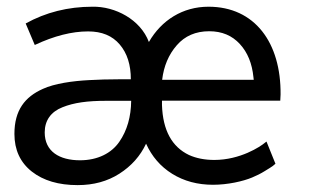

<svg xmlns="http://www.w3.org/2000/svg" viewBox="-20 -534 915 566"><path d="M458 -298.8C462.9 -339.4 477.1 -373 501 -400.4C524.9 -428.2 557.1 -441.9 596.7 -441.9C634.3 -441.9 664.1 -429.2 687 -404.3C710 -379.4 723.1 -346.7 727.1 -306.6L728 -298.8ZM215.8 -61.5C155.3 -61.5 111.8 -87.4 111.8 -143.6C111.8 -179.2 130.4 -204.6 164.1 -217.8C197.8 -231.4 237.8 -236.8 292 -236.8H366.7C366.2 -190.4 355 -149.4 331.5 -115.7C308.6 -82.5 268.1 -61.5 215.8 -61.5ZM607.9 10.7C651.4 10.7 696.3 0.5 723.1 -10.7C736.3 -16.1 749 -22.5 760.7 -29.8C772.9 -37.1 780.3 -42 783.7 -44.4L792 -51.3L765.6 -116.7L761.7 -113.8C747.6 -101.6 688 -62.5 611.8 -62.5C583.5 -62.5 558.6 -67.4 537.1 -77.1C486.8 -101.1 460 -149.9 457.5 -224.1V-237.3H806.2L807.1 -255.4C808.6 -407.7 731.4 -514.2 594.7 -514.2C518.6 -514.2 456.1 -474.6 418.9 -410.2C394 -476.6 319.3 -515.6 252.4 -514.2C180.7 -514.2 114.7 -497.6 55.7 -464.8L82.5 -401.4C139.6 -428.2 191.9 -441.4 239.7 -441.4C280.3 -441.4 311 -428.7 333 -402.8C355 -377 365.7 -342.8 365.7 -300.3H332.5C298.8 -300.3 269 -299.3 243.7 -297.9C193.4 -295.4 140.1 -287.6 106.4 -272C53.7 -248.5 22.5 -209.5 22.5 -139.2C22.5 -92.3 39.6 -55.2 73.7 -28.3C107.9 -1.5 152.8 11.7 209 11.7C255.9 11.7 296.9 0.5 332 -22C367.7 -44.9 393.6 -74.2 410.6 -110.4C427.7 -72.8 453.1 -43 487.8 -21.5C522.5 0 562.5 10.7 607.9 10.7Z"/></svg>

Font: Ride
Style: Regular
Weight: 400
Version: Version 3.000